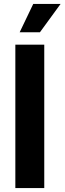

<svg xmlns="http://www.w3.org/2000/svg" viewBox="-20 -956 328 976"><path d="M58 0V-729H205V0ZM80 -792 149 -936H288L183 -792Z"/></svg>

Font: Mona Sans Expanded SemiBold
Style: Regular
Weight: 600
Width: 7
Designer: Deni Anggara
Foundry: GitHub
Version: Version 2.000